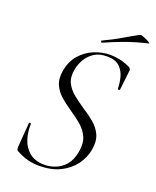

<svg xmlns="http://www.w3.org/2000/svg" viewBox="-147 -869 786 967"><g transform="rotate(20 246.0 -385.5)"><path d="M181 12Q150 12 120 4.5Q90 -3 56 -22Q52 -25 51 -29.5Q50 -34 50 -41L60 -171Q60 -176 65.5 -176Q71 -176 71 -171Q69 -131 81 -92Q93 -53 123.5 -27.5Q154 -2 205 -2Q235 -2 264 -13.5Q293 -25 315.5 -51Q338 -77 346 -122Q355 -170 340.5 -202.5Q326 -235 297.5 -259Q269 -283 237 -304Q206 -325 179 -348Q152 -371 137.5 -402.5Q123 -434 131 -481Q141 -533 171.5 -567.5Q202 -602 244 -619Q286 -636 329 -636Q353 -636 379.5 -630.5Q406 -625 434 -612Q447 -605 446 -595L434 -489Q434 -485 428 -485Q422 -485 422 -489Q422 -518 414 -549Q406 -580 383.5 -601.5Q361 -623 315 -623Q274 -623 247 -605Q220 -587 204.5 -560Q189 -533 184 -504Q176 -462 190.5 -432.5Q205 -403 232.5 -381Q260 -359 291 -338Q324 -317 353 -293.5Q382 -270 397.5 -237.5Q413 -205 405 -157Q397 -111 368.5 -72.5Q340 -34 293 -11Q246 12 181 12ZM268 -679Q264 -677 261.5 -682.5Q259 -688 263 -689Q313 -712 353.5 -736Q394 -760 435 -782Q438 -784 448.5 -780.5Q459 -777 470.5 -771.5Q482 -766 488.5 -761.5Q495 -757 490 -756Q423 -740 371 -721Q319 -702 268 -679Z"/></g></svg>

Font: Cormorant Light
Style: Italic
Weight: 300
Italic angle: -10°
Designer: Christian Thalmann (Catharsis Fonts)
Foundry: Catharsis Fonts
Version: Version 4.000